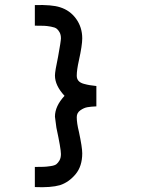

<svg xmlns="http://www.w3.org/2000/svg" viewBox="-20 -674 626 783"><path d="M373 -323.2V-240.2Q350.6 -239.3 336.4 -236.8Q322.3 -234.4 307.6 -224.1Q293 -213.9 293 -196.3Q293 -171.9 301.8 -136.7Q315.4 -73.2 315.4 -48.8Q315.4 3.9 288.1 36.6Q260.7 69.3 224.6 81.1Q187.5 91.8 122.1 88.9V6.8Q146.5 6.8 158.2 6.3Q169.9 5.9 186.5 3.4Q203.1 1 210 -4.4Q216.8 -9.8 222.7 -20Q228.5 -30.3 228.5 -45.9Q228.5 -67.4 210 -153.3Q204.1 -194.3 204.1 -198.2Q204.1 -241.2 243.2 -283.2Q204.1 -325.2 204.1 -366.2Q204.1 -382.8 216.8 -442.4Q228.5 -506.8 228.5 -517.6Q228.5 -532.2 223.1 -542Q217.8 -551.8 210.9 -557.1Q204.1 -562.5 187.5 -565.4Q170.9 -568.4 159.7 -568.8Q148.4 -569.3 122.1 -569.3V-653.3Q191.4 -655.3 224.6 -644.5Q265.6 -631.8 290.5 -597.2Q315.4 -562.5 315.4 -517.6Q315.4 -489.3 301.8 -427.7Q293 -388.7 293 -365.2Q293 -352.5 300.3 -344.2Q307.6 -335.9 322.3 -332Q336.9 -328.1 346.2 -326.7Q355.5 -325.2 373 -323.2Z"/></svg>

Font: Thabit-Bold
Style: Bold
Weight: 700
Designer: Regenerated by Nadim Shaikli
Foundry: MAK Alagha
Version: 0.01